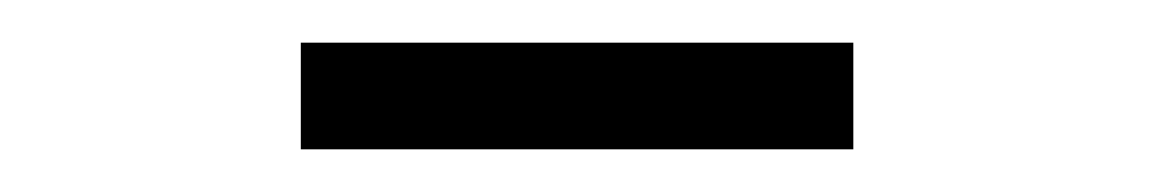

<svg xmlns="http://www.w3.org/2000/svg" viewBox="-20 -536 540 90"><path d="M121 -466V-516H380V-466Z"/></svg>

Font: Rokkitt Medium
Style: Regular
Weight: 500
Version: Version 3.103